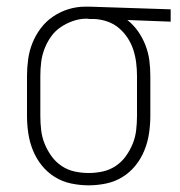

<svg xmlns="http://www.w3.org/2000/svg" viewBox="-20 -548 540 576"><path d="M246 8Q220 8 193.5 2.5Q167 -3 144.5 -17Q122 -31 105.5 -51.5Q89 -72 79 -96.5Q69 -121 65 -147.5Q61 -174 61 -200V-320Q61 -345 64.5 -370.5Q68 -396 77.5 -419.5Q87 -443 102.5 -463.5Q118 -484 139.5 -498.5Q161 -513 185.5 -520.5Q210 -528 235 -528H250L492 -520V-483L362 -488Q381 -473 394.5 -453.5Q408 -434 416.5 -412Q425 -390 428 -367Q431 -344 431 -320V-200Q431 -174 427 -147.5Q423 -121 413 -96.5Q403 -72 386.5 -51.5Q370 -31 347.5 -17Q325 -3 298.5 2.5Q272 8 246 8ZM246 -29Q267 -29 288 -33.5Q309 -38 327 -50Q345 -62 357.5 -79.5Q370 -97 378 -116.5Q386 -136 388.5 -157.5Q391 -179 391 -200V-320Q391 -340 388.5 -360Q386 -380 380 -398.5Q374 -417 363 -434Q352 -451 336.5 -464Q321 -477 302 -483.5Q283 -490 263 -491H250Q247 -491 244.5 -491.5Q242 -492 240 -492Q219 -492 199 -485Q179 -478 162 -466.5Q145 -455 133 -438Q121 -421 113.5 -401.5Q106 -382 103.5 -361.5Q101 -341 101 -320V-200Q101 -179 103.5 -157.5Q106 -136 114 -116.5Q122 -97 134.5 -79.5Q147 -62 165 -50Q183 -38 204 -33.5Q225 -29 246 -29Z"/></svg>

Font: Iosevka Term Curly Extralight
Style: Regular
Weight: 200
Designer: Belleve Invis
Foundry: Belleve Invis
Version: Version 32.3.0